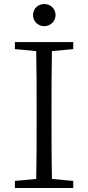

<svg xmlns="http://www.w3.org/2000/svg" viewBox="-20 -934 438 954"><path d="M54 -690 160 -680C162 -584 162 -487 162 -390V-335C162 -237 162 -140 160 -45L54 -35V0H344V-35L238 -45C236 -141 236 -238 236 -335V-390C236 -488 236 -585 238 -680L344 -690V-725H54ZM200 -804C230 -804 256 -827 256 -859C256 -892 230 -914 200 -914C170 -914 144 -892 144 -859C144 -827 170 -804 200 -804Z"/></svg>

Font: Kiri Minchoo Light
Style: Regular
Weight: 300
Designer: Ryoko NISHIZUKA 西塚涼子 (kana & ideographs); Frank Grießhammer (Latin, Greek & Cyrillic);
akenotsuki.com/eyeben/fonts/ (U+
Foundry: Adobe
akenotsuki.com/eyeben/fonts/
Version: Version 4.002;hotconv 1.0.119;makeotfexe 2.5.65604